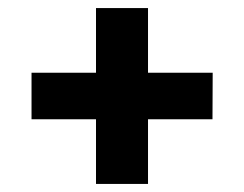

<svg xmlns="http://www.w3.org/2000/svg" viewBox="-20 -600 608 478"><path d="M219 -142V-303H58.5V-419H219V-580H348.5V-419H509.5L509 -303H348.5V-142Z"/></svg>

Font: Hepta Slab
Style: Bold
Weight: 700
Designer: Michael LaGattuta
Foundry: Michael LaGattuta
Version: Version 1.100